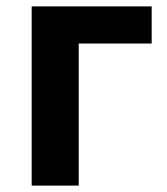

<svg xmlns="http://www.w3.org/2000/svg" viewBox="-20 -580 523 600"><path d="M79 0V-560H454V-444H226V0Z"/></svg>

Font: Noto Sans KR
Style: Bold
Weight: 700
Designer: Ryoko NISHIZUKA  (kana, bopomofo & ideographs); Paul D. Hunt (Latin, Greek & Cyrillic); Sandoll Communications , Soo-you
Foundry: Adobe
Version: Version 2.004-H2;hotconv 1.0.118;makeotfexe 2.5.65603